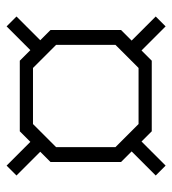

<svg xmlns="http://www.w3.org/2000/svg" viewBox="10 -690 522 582"><g transform="rotate(-90 271.0 -399.0)"><path d="M439 -261 512 -188 482 -158 409 -231 378 -200H164L133 -231L60 -158L30 -188L103 -261L71 -293V-507L102 -538L30 -610L60 -640L132 -568L164 -600H378L410 -568L482 -640L512 -610L440 -538L471 -507V-293ZM426 -310V-490L356 -560H186L116 -490V-310L186 -240H356Z"/></g></svg>

Font: Kumar One Outline
Style: Regular
Weight: 400
Designer: Parimal Parmar
Foundry: Indian Type Foundry
Version: Version 1.000;PS 1.000;hotconv 1.0.88;makeotf.lib2.5.647800